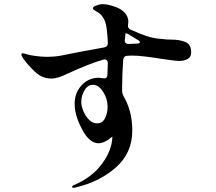

<svg xmlns="http://www.w3.org/2000/svg" viewBox="-20 -839 1040 926"><path d="M902 -587Q902 -564 885 -554.5Q868 -545 842 -545Q828 -545 760 -555Q724 -561 684 -566Q644 -571 617 -571Q602 -571 595 -570Q576 -570 574 -549Q569 -477 569 -418V-401Q569 -388 576 -375Q618 -303 618 -210Q618 -101 539 -31.5Q460 38 345 65Q338 67 335 67Q328 67 328 62Q328 56 338 53Q423 17 471.5 -48.5Q520 -114 522 -179V-180Q520 -179 515 -175Q510 -171 502 -165Q476 -148 455 -148Q407 -148 369 -229Q340 -287 340 -339Q340 -391 373.5 -427.5Q407 -464 456 -464Q461 -464 475 -462Q478 -461 483 -461Q497 -461 498 -477L500 -532V-534Q500 -545 493.5 -549.5Q487 -554 477 -551Q413 -533 304 -483Q258 -460 227 -460Q198 -460 172 -475Q151 -487 117 -525.5Q83 -564 83 -577Q83 -582 90 -582Q94 -582 105.5 -578.5Q117 -575 126 -573Q172 -565 206 -565Q244 -565 275 -571Q373 -591 481 -610Q500 -613 500 -631Q500 -659 494 -705Q490 -734 477.5 -754Q465 -774 448 -782Q445 -784 436.5 -789Q428 -794 428 -800Q428 -806 444.5 -812.5Q461 -819 474 -819Q494 -819 521 -811Q562 -799 580.5 -779Q599 -759 599 -735Q599 -727 598 -723Q597 -720 597 -715Q597 -702 610 -696Q654 -676 688.5 -664.5Q723 -653 762 -651Q781 -648 806 -648Q846 -648 874 -636.5Q902 -625 902 -587ZM655 -635Q655 -641 640 -649L609 -668Q600 -674 593 -677Q586 -680 586 -678Q585 -676 585 -673L582 -647Q579 -627 602 -627L624 -628Q627 -628 636.5 -628.5Q646 -629 650.5 -630.5Q655 -632 655 -635ZM499 -325Q499 -362 477.5 -396Q456 -430 428 -430Q403 -430 387.5 -403.5Q372 -377 372 -348Q372 -327 382.5 -302Q393 -277 410.5 -260.5Q428 -244 448 -244Q474 -244 486.5 -268.5Q499 -293 499 -325Z"/></svg>

Font: Shippori Mincho B1
Style: Bold
Weight: 700
Designer: FONTDASU
Foundry: FONTDASU / Google Inc. / but / Adobe
Version: Version 3.110; ttfautohint (v1.8.3)